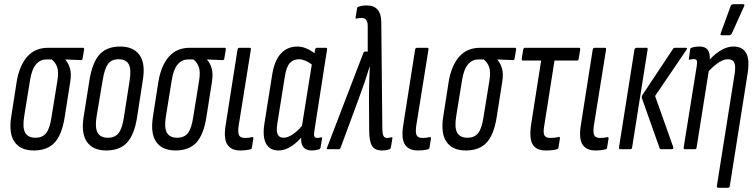

<svg xmlns="http://www.w3.org/2000/svg" viewBox="-20 -715 3619 920"><path d="M142 6Q79 6 50 -34.5Q21 -75 34 -157L60 -324Q73 -401 110.5 -443.5Q148 -486 210 -486H377Q384 -486 383 -478L376 -436Q376 -427 368 -427L293 -430V-429Q308 -413 315.5 -386.5Q323 -360 316 -319L290 -154Q277 -70 242 -32Q207 6 142 6ZM150 -55Q184 -55 201.5 -77.5Q219 -100 227 -155L255 -328Q262 -372 253.5 -394.5Q245 -417 228 -430H202Q172 -430 152 -406Q132 -382 124 -331L96 -158Q87 -104 100.5 -79.5Q114 -55 150 -55Z M489 6Q426 6 397 -34.5Q368 -75 381 -157L409 -333Q423 -417 457.5 -454.5Q492 -492 556 -492Q619 -492 648.5 -451.5Q678 -411 664 -329L637 -154Q624 -70 589 -32Q554 6 489 6ZM497 -55Q531 -55 548.5 -77.5Q566 -100 574 -155L601 -328Q610 -383 597 -407Q584 -431 548 -431Q514 -431 497.5 -408.5Q481 -386 472 -331L443 -158Q434 -104 447.5 -79.5Q461 -55 497 -55Z M821 6Q758 6 729 -34.5Q700 -75 713 -157L739 -324Q752 -401 789.5 -443.5Q827 -486 889 -486H1056Q1063 -486 1062 -478L1055 -436Q1055 -427 1047 -427L972 -430V-429Q987 -413 994.5 -386.5Q1002 -360 995 -319L969 -154Q956 -70 921 -32Q886 6 821 6ZM829 -55Q863 -55 880.5 -77.5Q898 -100 906 -155L934 -328Q941 -372 932.5 -394.5Q924 -417 907 -430H881Q851 -430 831 -406Q811 -382 803 -331L775 -158Q766 -104 779.5 -79.5Q793 -55 829 -55Z M1131 6Q1088 6 1069.5 -22Q1051 -50 1061 -114L1118 -477Q1120 -486 1127 -486H1176Q1184 -486 1182 -477L1123 -109Q1119 -76 1126.5 -65Q1134 -54 1154 -54Q1173 -54 1188 -58Q1195 -59 1194 -51L1187 -8Q1186 -1 1181 0Q1160 6 1131 6Z M1314 6Q1273 6 1255 -26.5Q1237 -59 1247 -123L1284 -356Q1295 -425 1326 -458.5Q1357 -492 1405 -492Q1426 -492 1447.5 -483Q1469 -474 1487 -460L1490 -477Q1492 -486 1498 -486H1542Q1549 -486 1547 -477L1487 -92Q1483 -71 1486 -62.5Q1489 -54 1500 -54Q1505 -54 1510 -55Q1515 -56 1519 -57Q1525 -58 1523 -50L1516 -8Q1515 -2 1508 1Q1491 6 1474 6Q1420 6 1423 -55Q1368 6 1314 6ZM1309 -124Q1303 -87 1310.5 -71Q1318 -55 1339 -55Q1358 -55 1381 -70Q1404 -85 1427 -112L1474 -406Q1441 -431 1412 -431Q1385 -431 1368.5 -412.5Q1352 -394 1345 -349Z M1811 6Q1775 6 1762 -17Q1749 -40 1749 -91L1748 -244Q1748 -285 1749 -319Q1750 -353 1752 -396H1751Q1738 -353 1726.5 -319.5Q1715 -286 1700 -245L1612 -7Q1609 0 1604 0H1551Q1543 0 1548 -10L1721 -461Q1724 -468 1729 -468H1742V-587Q1743 -629 1714 -629Q1701 -629 1689 -626Q1682 -624 1684 -632L1691 -675Q1692 -682 1698 -683Q1716 -689 1737 -689Q1807 -689 1807 -607L1812 -100Q1812 -76 1817 -65Q1822 -54 1835 -54Q1843 -54 1855 -57Q1862 -59 1860 -51L1853 -9Q1851 -1 1846 0Q1837 4 1828 5Q1819 6 1811 6Z M1982 6Q1939 6 1920.5 -22Q1902 -50 1912 -114L1969 -477Q1971 -486 1978 -486H2027Q2035 -486 2033 -477L1974 -109Q1970 -76 1977.5 -65Q1985 -54 2005 -54Q2024 -54 2039 -58Q2046 -59 2045 -51L2038 -8Q2037 -1 2032 0Q2011 6 1982 6Z M2212 6Q2149 6 2120 -34.5Q2091 -75 2104 -157L2130 -324Q2143 -401 2180.5 -443.5Q2218 -486 2280 -486H2447Q2454 -486 2453 -478L2446 -436Q2446 -427 2438 -427L2363 -430V-429Q2378 -413 2385.5 -386.5Q2393 -360 2386 -319L2360 -154Q2347 -70 2312 -32Q2277 6 2212 6ZM2220 -55Q2254 -55 2271.5 -77.5Q2289 -100 2297 -155L2325 -328Q2332 -372 2323.5 -394.5Q2315 -417 2298 -430H2272Q2242 -430 2222 -406Q2202 -382 2194 -331L2166 -158Q2157 -104 2170.5 -79.5Q2184 -55 2220 -55Z M2595 6Q2550 6 2532.5 -22.5Q2515 -51 2525 -119L2573 -425H2486Q2479 -425 2480 -434L2487 -477Q2489 -486 2495 -486H2754Q2762 -486 2760 -477L2753 -434Q2752 -425 2745 -425H2637L2587 -107Q2582 -76 2589.5 -65Q2597 -54 2617 -54Q2640 -54 2657 -59Q2664 -60 2663 -52L2656 -8Q2655 -2 2649 0Q2630 6 2595 6Z M2833 6Q2790 6 2771.5 -22Q2753 -50 2763 -114L2820 -477Q2822 -486 2829 -486H2878Q2886 -486 2884 -477L2825 -109Q2821 -76 2828.5 -65Q2836 -54 2856 -54Q2875 -54 2890 -58Q2897 -59 2896 -51L2889 -8Q2888 -1 2883 0Q2862 6 2833 6Z M3147 0Q3143 0 3141 -4L3056 -244Q3053 -253 3059 -261L3205 -481Q3208 -486 3213 -486H3267Q3276 -486 3269 -476L3119 -255L3206 -10Q3208 0 3198 0ZM2953 0Q2945 0 2946 -9L3020 -477Q3022 -486 3030 -486H3078Q3085 -486 3083 -477L3009 -9Q3008 0 3000 0Z M3261 0Q3255 0 3256 -9L3318 -395Q3322 -418 3318.5 -425Q3315 -432 3304 -432Q3300 -432 3295 -431Q3290 -430 3285 -429Q3279 -428 3281 -435L3287 -478Q3288 -483 3290 -484.5Q3292 -486 3296 -487Q3305 -490 3314.5 -491Q3324 -492 3333 -492Q3385 -492 3381 -430Q3408 -459 3437 -475.5Q3466 -492 3494 -492Q3538 -492 3555.5 -460.5Q3573 -429 3562 -361L3477 176Q3476 185 3467 185H3423Q3414 185 3415 176L3500 -360Q3506 -398 3498.5 -414.5Q3491 -431 3468 -431Q3448 -431 3424.5 -416Q3401 -401 3376 -374L3318 -9Q3317 0 3310 0ZM3438 -546Q3429 -546 3434 -557L3481 -686Q3485 -695 3495 -695H3540Q3551 -695 3545 -684L3487 -555Q3482 -546 3473 -546Z"/></svg>

Font: Sofia Sans Extra Condensed
Style: Italic
Weight: 400
Italic angle: -9°
Designer: Botio Nikoltchev, Ani Petrova
Foundry: lettersoup
Version: Version 4.101; ttfautohint (v1.8.4.7-5d5b)